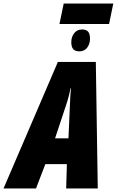

<svg xmlns="http://www.w3.org/2000/svg" viewBox="-78 -1068 662 1088"><path d="M250 -717H465L476 0H297L301 -138H179L126 0H-58ZM310 -284 318 -468Q320 -529 324 -567H321Q314 -524 296 -471L234 -284ZM283 -1048H564L540 -932H259ZM326 -829Q326 -859 342.5 -880Q359 -901 387 -901Q410 -901 421 -889Q432 -877 432 -849Q432 -819 416 -798Q400 -777 372 -777Q348 -777 337 -789.5Q326 -802 326 -829Z"/></svg>

Font: Noto Sans UI CondBlack
Style: Italic
Weight: 900
Width: 3
Italic angle: -12°
Designer: Monotype Design Team
Foundry: Monotype Imaging Inc.
Version: Version 1.001